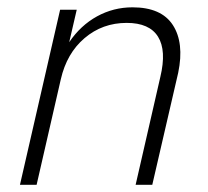

<svg xmlns="http://www.w3.org/2000/svg" viewBox="-20 -515 580 535"><path d="M35.6 0 147.5 -487.8H193.8L172.9 -397.5Q204.6 -444.3 250.5 -469.5Q296.4 -494.6 349.1 -494.6Q429.7 -494.6 461.7 -445.1Q493.7 -395.5 476.6 -312.5L404.3 0H357.9L426.8 -300.8Q444.3 -374 420.4 -412.6Q396.5 -451.2 333 -451.2Q265.6 -451.2 215.8 -408.9Q166 -366.7 149.4 -293.9L82 0Z"/></svg>

Font: HK Grotesk Light Legacy Italic
Style: Regular
Weight: 300
Italic angle: -13°
Designer: Alfredo Marco Pradil
Foundry: Hanken Design Co.
Version: Version 2.022;PS 002.022;hotconv 1.0.88;makeotf.lib2.5.64775